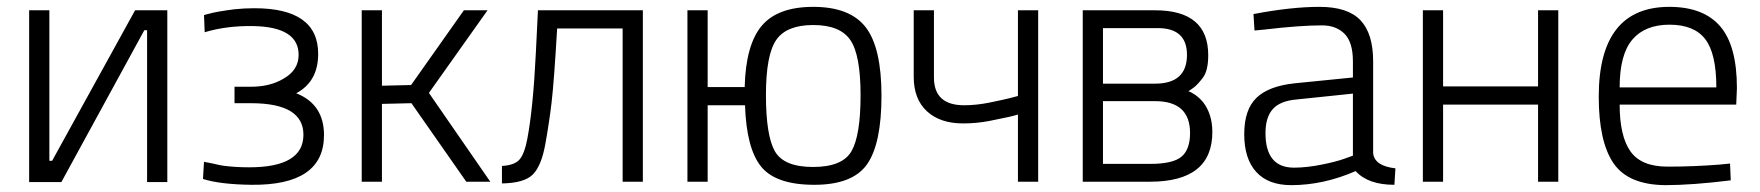

<svg xmlns="http://www.w3.org/2000/svg" viewBox="-20 -530 5134 560"><path d="M409 1V-442H401L159 1H65V-500H124V-61H132L374 -500H468V1Z M712 -277Q767 -277 806 -300Q851 -325 851 -370Q851 -452 717 -454Q640 -455 577 -436L575 -486H576L578 -487Q581 -488 586 -489Q600 -493 617 -496Q640 -500 664 -503Q693 -506 722 -506Q908 -506 908 -373Q908 -292 844 -258Q925 -226 925 -136Q925 11 714 9Q623 8 572 -8L575 -58L601 -53Q617 -49 629 -47Q664 -42 707 -42Q865 -42 865 -137Q865 -229 712 -229H664V-277Z M1094 -280 1179 -282 1333 -500H1402L1231 -259L1410 0H1340L1180 -229L1094 -227V0H1035V-500H1094Z M1796 0V-447H1605Q1596 -293 1589 -233Q1582 -173 1570.5 -109.5Q1559 -46 1534 -21Q1509 4 1444 5V-46Q1481 -48 1495.5 -65Q1510 -82 1518 -125Q1535 -214 1543 -378L1549 -500H1855V0Z M1985 -500H2044V-276H2152Q2155 -399 2201.5 -454.5Q2248 -510 2352 -510Q2459 -510 2505 -450.5Q2551 -391 2551 -251Q2551 -111 2509 -51Q2467 9 2355 9Q2243 9 2200 -44Q2157 -97 2153 -223H2044V0H1985ZM2214 -253Q2214 -135 2240 -89Q2266 -43 2351.5 -43Q2437 -43 2463.5 -89Q2490 -135 2490 -252.5Q2490 -370 2460 -413.5Q2430 -457 2352 -457Q2274 -457 2244 -413.5Q2214 -370 2214 -253Z M3008 -500V0H2949V-196Q2940 -193 2922.5 -189Q2905 -185 2867 -177.5Q2829 -170 2789 -170Q2722 -170 2683.5 -205.5Q2645 -241 2645 -306V-500H2704V-304Q2704 -223 2792 -223Q2828 -223 2867 -231Q2906 -239 2924 -243.5Q2942 -248 2949 -250V-500Z M3446 -264Q3455 -261 3466.5 -253Q3478 -245 3489 -232Q3516 -197 3516 -145Q3516 0 3334 0H3138V-500H3349Q3504 -500 3504 -369Q3504 -324 3488.5 -303.5Q3473 -283 3461.5 -274.5Q3450 -266 3446 -264ZM3197 -286H3349Q3442 -286 3442 -370Q3442 -448 3357 -448H3197ZM3335 -52Q3401 -52 3426 -73Q3451 -94 3451 -142Q3451 -235 3349 -235H3197V-52Z M3985 -351V-83Q3989 -46 4050 -39L4047 9Q3970 9 3934 -31Q3840 10 3746 10Q3679 10 3644 -28.5Q3609 -67 3609 -138.5Q3609 -210 3644.5 -244.5Q3680 -279 3756 -287L3926 -304V-351Q3926 -407 3901.5 -431.5Q3877 -456 3836 -456Q3772 -456 3670 -444L3639 -441L3636 -489Q3746 -510 3828.5 -510Q3911 -510 3948 -471Q3985 -432 3985 -351ZM3671 -142Q3671 -41 3754 -41Q3790 -41 3833 -49.5Q3876 -58 3901 -67L3926 -76V-257L3763 -240Q3714 -236 3692.5 -212Q3671 -188 3671 -142Z M4130 -500H4189V-278H4466V-500H4525V0H4466V-225H4189V0H4130Z M4996 -50 5026 -53 5028 -4Q4915 10 4837 10Q4729 9 4686 -54Q4643 -117 4643 -248Q4643 -510 4849 -510Q4948 -510 4997 -453.5Q5046 -397 5046 -273L5044 -225H4704Q4704 -133 4735.5 -88.5Q4767 -44 4843.5 -44Q4920 -44 4996 -50ZM4704 -275H4986Q4986 -374 4953.5 -416Q4921 -458 4849.5 -458Q4778 -458 4741 -414.5Q4704 -371 4704 -275Z"/></svg>

Font: Titillium Web[RUS by Daymarius]
Style: Regular
Weight: 300
Designer: Cyrillization by Daymarius
Foundry: Cyrillization by Daymarius
Version: Version 1.002 September 12, 2018